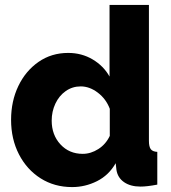

<svg xmlns="http://www.w3.org/2000/svg" viewBox="-20 -750 694 780"><path d="M25 -263Q25 -339 54.5 -400.5Q84 -462 136.5 -498.5Q189 -535 257 -535Q312 -535 356.5 -508.5Q401 -482 425 -439V-730H585V-178Q585 -154 592.5 -144Q600 -134 619 -133V0Q577 8 551 8Q510 8 484 -10Q458 -28 453 -60L450 -87Q422 -38 374 -14Q326 10 273 10Q201 10 145 -25.5Q89 -61 57 -123Q25 -185 25 -263ZM426 -198V-308Q411 -348 377.5 -373.5Q344 -399 308 -399Q274 -399 247 -380Q220 -361 205 -329Q190 -297 190 -260Q190 -202 225.5 -163.5Q261 -125 316 -125Q349 -125 379.5 -144.5Q410 -164 426 -198Z"/></svg>

Font: Raleway ExtraBold
Style: Regular
Weight: 800
Designer: Matt McInerney, Pablo Impallari, Rodrigo Fuenzalida
Foundry: Matt McInerney, Pablo Impallari, Rodrigo Fuenzalida
Version: Version 4.026